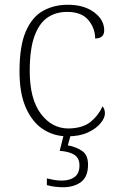

<svg xmlns="http://www.w3.org/2000/svg" viewBox="-20 -563 497 807"><path d="M264 10Q207 10 161.5 -19.5Q116 -49 89 -109.5Q62 -170 62 -263Q62 -370 88.5 -431Q115 -492 161 -517.5Q207 -543 265 -543Q333 -543 375.5 -511.5Q418 -480 418 -435Q418 -402 380 -401Q380 -444 351.5 -478.5Q323 -513 262 -513Q215 -513 180 -489.5Q145 -466 125 -411.5Q105 -357 105 -264Q105 -147 151.5 -85Q198 -23 268 -23Q328 -24 361 -51Q394 -78 411 -116Q421 -105 421 -86Q421 -68 403 -45.5Q385 -23 350 -6.5Q315 10 264 10ZM244 224Q229 224 212 222Q195 220 177 215V187Q195 191 209 193.5Q223 196 240 196Q273 196 293.5 181Q314 166 314 132Q314 102 293 88Q272 74 231 71L251 -9H281L265 48Q299 54 324.5 71Q350 88 350 129Q350 180 320.5 202Q291 224 244 224Z"/></svg>

Font: Noto Serif Tamil ExtraLight
Style: Regular
Weight: 200
Designer: Indian Type Foundry, Tom Grace, and the Monotype Design Team
Foundry: Monotype Imaging Inc.
Version: Version 2.004; ttfautohint (v1.8.4.7-5d5b)